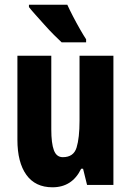

<svg xmlns="http://www.w3.org/2000/svg" viewBox="-20 -786 558 816"><path d="M462 -549V0H350L333 -69H325Q287 10 203 10Q130 10 92 -43Q54 -96 54 -192V-549H198V-236Q198 -177 209 -147.5Q220 -118 247 -118Q293 -118 305.5 -159Q318 -200 318 -273V-549ZM266 -766Q275 -746 290 -717Q305 -688 320.5 -661Q336 -634 346 -619V-606H242Q229 -618 209.5 -637.5Q190 -657 169.5 -680Q149 -703 131 -723Q113 -743 103 -756V-766Z"/></svg>

Font: Noto Sans Malayalam ExtraCondensed ExtraBold
Style: Regular
Weight: 800
Width: 2
Designer: Jelle Bosma - Monotype Design Team
Foundry: Monotype Imaging Inc.
Version: Version 2.104; ttfautohint (v1.8.4.7-5d5b)